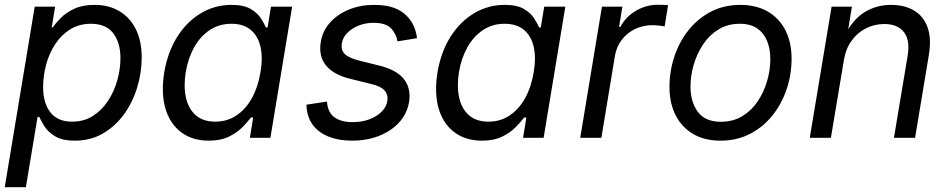

<svg xmlns="http://www.w3.org/2000/svg" viewBox="-23 -570 3925 794"><path d="M-3.4 204.1 120.6 -542.5H205.1L190.9 -456.5H194.8Q207.5 -474.6 229 -496.3Q250.5 -518.1 284.4 -533.9Q318.4 -549.8 367.7 -549.8Q427.7 -549.8 471.4 -523.4Q515.1 -497.1 539.1 -448.5Q563 -399.9 563 -332.5Q563 -269.5 544.2 -208Q525.4 -146.5 489.7 -97.2Q454.1 -47.9 402.8 -18.1Q351.6 11.7 286.6 11.7Q235.4 11.7 205.8 -5.9Q176.3 -23.4 161.6 -46.4Q147 -69.3 139.6 -86.4H132.3L84 204.1ZM274.9 -66.9Q323.7 -66.9 360.8 -90.3Q397.9 -113.8 423.6 -152.8Q449.2 -191.9 462.2 -238.3Q475.1 -284.7 475.1 -330.1Q475.1 -393.1 445.3 -432.4Q415.5 -471.7 353 -471.7Q304.2 -471.7 267.1 -448.5Q230 -425.3 205.1 -387.2Q180.2 -349.1 167.7 -302.5Q155.3 -255.9 155.3 -209Q155.3 -144 185.3 -105.5Q215.3 -66.9 274.9 -66.9Z M839.8 11.7Q772.5 11.7 726.1 -23.2Q679.7 -58.1 661.1 -121.3Q642.6 -184.6 656.2 -270.5Q670.9 -356.4 710.7 -418.9Q750.5 -481.4 808.3 -515.6Q866.2 -549.8 934.1 -549.8Q984.9 -549.8 1013.2 -533.2Q1041.5 -516.6 1055.4 -494.9Q1069.3 -473.1 1076.7 -456.5H1083.5L1097.7 -542.5H1185.1L1095.2 0H1010.3L1023.9 -84H1014.6Q1001 -65.9 979.2 -43.7Q957.5 -21.5 923.6 -4.9Q889.6 11.7 839.8 11.7ZM867.2 -66.9Q916.5 -66.9 955.1 -92.8Q993.7 -118.7 1019 -164.8Q1044.4 -210.9 1054.2 -271.5Q1064.5 -331.5 1054.2 -376.5Q1043.9 -421.4 1013.9 -446.5Q983.9 -471.7 934.1 -471.7Q882.8 -471.7 843.5 -445.1Q804.2 -418.5 779.3 -373.3Q754.4 -328.1 745.1 -271.5Q735.8 -213.4 745.8 -167Q755.9 -120.6 786.1 -93.8Q816.4 -66.9 867.2 -66.9Z M1434.1 11.7Q1379.4 11.7 1338.6 -3.9Q1297.9 -19.5 1273.7 -49.6Q1249.5 -79.6 1245.1 -123.5Q1244.6 -127 1244.6 -130.4Q1244.6 -133.8 1244.6 -137.2L1329.1 -149.9Q1332.5 -105 1359.9 -85Q1387.2 -64.9 1435.1 -64.9Q1474.1 -64.9 1505.4 -76.9Q1536.6 -88.9 1556.2 -109.1Q1575.7 -129.4 1579.1 -153.8Q1582.5 -179.2 1566.9 -196.3Q1551.3 -213.4 1513.7 -222.2L1426.8 -243.7Q1356.9 -260.7 1325.7 -298.6Q1294.4 -336.4 1303.2 -394.5Q1310.1 -440.9 1341.1 -475.8Q1372.1 -510.7 1419.7 -530.3Q1467.3 -549.8 1523.9 -549.8Q1602.1 -549.8 1644 -517.3Q1686 -484.9 1697.8 -433.1Q1698.7 -428.2 1700 -422.9Q1701.2 -417.5 1701.2 -412.1L1620.6 -398.9Q1615.7 -430.2 1594 -452.9Q1572.3 -475.6 1522.5 -475.6Q1488.3 -475.6 1459.7 -464.1Q1431.2 -452.6 1412.6 -433.3Q1394 -414.1 1390.6 -389.6Q1386.2 -361.8 1404.1 -345.5Q1421.9 -329.1 1466.3 -318.4L1545.4 -298.8Q1615.7 -281.7 1646.5 -243.9Q1677.2 -206.1 1668.9 -149.4Q1663.6 -114.3 1643.8 -84.5Q1624 -54.7 1592.5 -33.2Q1561 -11.7 1520.8 0Q1480.5 11.7 1434.1 11.7Z M1969.7 11.7Q1902.3 11.7 1856 -23.2Q1809.6 -58.1 1791 -121.3Q1772.5 -184.6 1786.1 -270.5Q1800.8 -356.4 1840.6 -418.9Q1880.4 -481.4 1938.2 -515.6Q1996.1 -549.8 2064 -549.8Q2114.7 -549.8 2143.1 -533.2Q2171.4 -516.6 2185.3 -494.9Q2199.2 -473.1 2206.5 -456.5H2213.4L2227.5 -542.5H2314.9L2225.1 0H2140.1L2153.8 -84H2144.5Q2130.9 -65.9 2109.1 -43.7Q2087.4 -21.5 2053.5 -4.9Q2019.5 11.7 1969.7 11.7ZM1997.1 -66.9Q2046.4 -66.9 2085 -92.8Q2123.5 -118.7 2148.9 -164.8Q2174.3 -210.9 2184.1 -271.5Q2194.3 -331.5 2184.1 -376.5Q2173.8 -421.4 2143.8 -446.5Q2113.8 -471.7 2064 -471.7Q2012.7 -471.7 1973.4 -445.1Q1934.1 -418.5 1909.2 -373.3Q1884.3 -328.1 1875 -271.5Q1865.7 -213.4 1875.7 -167Q1885.7 -120.6 1916 -93.8Q1946.3 -66.9 1997.1 -66.9Z M2376.5 0 2466.3 -542.5H2550.8L2537.1 -459H2542.5Q2564 -500 2606.2 -525.1Q2648.4 -550.3 2697.3 -550.3Q2707 -550.3 2719.7 -549.8Q2732.4 -549.3 2739.7 -548.8L2725.6 -460.9Q2719.7 -461.9 2705.1 -463.9Q2690.4 -465.8 2673.8 -465.8Q2636.2 -465.8 2603.3 -450Q2570.3 -434.1 2548.3 -405.5Q2526.4 -377 2520 -338.9L2463.9 0Z M2956.5 11.7Q2890.6 11.7 2843.5 -15.9Q2796.4 -43.5 2771 -93.5Q2745.6 -143.6 2745.6 -210.4Q2745.6 -274.9 2765.6 -335.7Q2785.6 -396.5 2824 -444.8Q2862.3 -493.2 2916.5 -521.5Q2970.7 -549.8 3038.6 -549.8Q3104 -549.8 3151.6 -522.5Q3199.2 -495.1 3224.9 -445.1Q3250.5 -395 3250.5 -327.1Q3250.5 -261.7 3230 -200.9Q3209.5 -140.1 3170.9 -92Q3132.3 -43.9 3078.1 -16.1Q3023.9 11.7 2956.5 11.7ZM2958.5 -66.4Q3008.3 -66.4 3046.6 -89.6Q3085 -112.8 3110.6 -151.1Q3136.2 -189.5 3149.4 -235.1Q3162.6 -280.8 3162.6 -325.7Q3162.6 -367.2 3149.4 -400.1Q3136.2 -433.1 3108.4 -452.4Q3080.6 -471.7 3036.1 -471.7Q2986.8 -471.7 2948.7 -448.5Q2910.6 -425.3 2885 -387Q2859.4 -348.6 2845.9 -302.7Q2832.5 -256.8 2832.5 -210.9Q2832.5 -149.4 2862.5 -107.9Q2892.6 -66.4 2958.5 -66.4Z M3466.8 -321.3 3413.1 0H3325.7L3416 -542.5H3500L3478.5 -411.1L3464.8 -414.1Q3501.5 -487.8 3551 -518.8Q3600.6 -549.8 3661.6 -549.8Q3717.8 -549.8 3757.1 -526.4Q3796.4 -502.9 3813 -456.5Q3829.6 -410.2 3817.9 -340.8L3761.2 0H3673.8L3730.5 -339.4Q3741.2 -403.8 3715.1 -437.3Q3689 -470.7 3633.8 -470.7Q3593.8 -470.7 3558.6 -453.1Q3523.4 -435.5 3499 -402.1Q3474.6 -368.7 3466.8 -321.3Z"/></svg>

Font: Inter 16pt
Style: Italic
Weight: 400
Italic angle: -9.3988°
Version: Version 4.001;git-66647c0bb